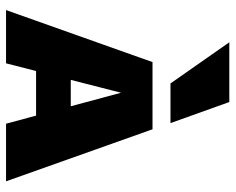

<svg xmlns="http://www.w3.org/2000/svg" viewBox="-90 -670 761 620"><g transform="rotate(90 290.0 -360.5)"><path d="M13 0 181 -473H398L566 0H380L262 -438H297L185 0ZM124 -97 165 -209H401L450 -97ZM250 -531 117 -721H310L378 -531Z"/></g></svg>

Font: Ysabeau SC Black
Style: Regular
Weight: 900
Designer: Christian Thalmann (Catharsis Fonts)
Version: Version 2.001;gftools[0.9.30]; featfreeze: smcp